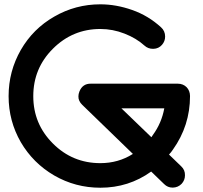

<svg xmlns="http://www.w3.org/2000/svg" viewBox="-20 -815 942 893"><path d="M446.8 -794.9C369.6 -794.9 298.3 -775.9 232.4 -737.8C166.5 -700.2 114.7 -648.4 76.7 -582.5C39.1 -516.6 20 -445.3 20 -367.7C20 -290.5 39.1 -219.2 76.7 -153.8C114.7 -88.9 166.5 -37.1 231.9 1C297.9 39.1 369.1 58.1 446.8 58.1C534.2 58.1 613.3 33.2 683.1 -17.1L743.2 41C754.4 52.2 767.6 57.6 782.7 57.6H784.2C800.3 57.1 813.5 51.3 824.7 40C835 28.8 840.3 15.6 840.3 0.5C840.8 -16.1 835 -29.8 823.2 -41L766.1 -96.2C772.9 -103.5 778.8 -110.8 784.2 -119.1C837.4 -193.8 863.8 -276.9 863.8 -368.2C863.8 -401.4 840.3 -425.8 807.1 -425.8H402.8C377 -426.3 359.4 -414.1 349.6 -390.1C346.2 -381.8 344.7 -374 344.7 -366.7C344.2 -352.1 350.6 -338.9 362.8 -327.1L598.1 -99.1C552.7 -70.3 502 -56.2 446.8 -56.2C360.8 -56.2 287.1 -86.4 226.1 -147.5C165 -208.5 134.8 -281.7 134.8 -367.7C134.8 -454.1 165 -527.3 226.1 -588.4C287.1 -649.4 360.8 -680.2 446.8 -680.2C485.4 -680.2 522.9 -672.9 559.1 -658.7C595.7 -644.5 626.5 -626 651.9 -603C663.1 -592.8 676.3 -587.9 691.4 -587.9H693.8C710 -588.4 723.1 -594.7 733.4 -606.4C743.2 -617.7 748 -630.4 748 -645C748 -662.1 741.7 -676.8 729 -688C689.5 -724.1 645 -751 594.7 -768.6C544.9 -786.1 495.6 -794.9 446.8 -794.9ZM744.1 -311C735.8 -265.6 718.3 -224.6 690.9 -187L684.1 -176.8L544.9 -311Z"/></svg>

Font: Nemoy
Style: Bold
Weight: 700
Designer: BSozoo
Foundry: BSozoo
Version: Version 001.000